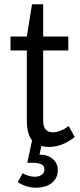

<svg xmlns="http://www.w3.org/2000/svg" viewBox="-20 -670 371 894"><path d="M209 14Q155 14 130 -15.5Q105 -45 105 -109V-435H29V-500H105L129 -650H181V-500H298V-435H181V-109Q181 -54 226 -54Q260 -54 300 -83L328 -32Q270 14 209 14ZM145 204Q123 204 98.5 195.5Q74 187 63 177L86 136Q92 142 109.5 147.5Q127 153 141 153Q162 153 174.5 143.5Q187 134 187 118Q187 88 131 88H107L131 -24H180L164 50Q202 50 225.5 70Q249 90 249 122Q249 160 221 182Q193 204 145 204Z"/></svg>

Font: Imprima
Style: Regular
Weight: 400
Designer: Eduardo Tunni
Foundry: Eduardo Tunni
Version: Version 1.002; ttfautohint (v1.8.4.7-5d5b);gftools[0.9.23]